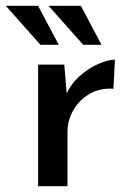

<svg xmlns="http://www.w3.org/2000/svg" viewBox="-52 -640 453 660"><path d="M169 -418 179 -298 175 -314Q192 -352 222.5 -379Q253 -406 286.5 -420.5Q320 -435 343 -435L338 -335Q291 -338 255.5 -317Q220 -296 200 -261Q180 -226 180 -186V0H79V-418ZM-32 -620H79L150 -486H87ZM115 -620H226L297 -486H234Z"/></svg>

Font: Reem Kufi Fun
Style: Regular
Weight: 400
Designer: Khaled Hosny
Version: Version 1.005